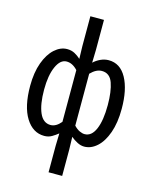

<svg xmlns="http://www.w3.org/2000/svg" viewBox="-133 -799 866 1090"><g transform="rotate(15 300.0 -253.5)"><path d="M260 205V50L262 -24Q246 -11 226.5 0.5Q207 12 182 12Q115 12 73.5 -54.5Q32 -121 32 -242Q32 -321 53 -378.5Q74 -436 108.5 -467Q143 -498 182 -498Q207 -498 226.5 -487.5Q246 -477 262 -462L260 -536V-712H340V-536L338 -460Q356 -477 379 -487.5Q402 -498 426 -498Q494 -498 531 -430.5Q568 -363 568 -250Q568 -168 547 -109Q526 -50 491.5 -19Q457 12 417 12Q397 12 376.5 1.5Q356 -9 338 -24L340 50V205ZM201 -57Q233 -57 262 -92V-396Q232 -429 197 -429Q160 -429 137 -377.5Q114 -326 114 -242Q114 -156 135.5 -106.5Q157 -57 201 -57ZM401 -57Q442 -57 464 -108.5Q486 -160 486 -250Q486 -330 468.5 -379.5Q451 -429 404 -429Q371 -429 338 -395V-90Q355 -72 371.5 -64.5Q388 -57 401 -57Z"/></g></svg>

Font: SauceCodePro NFM
Style: Regular
Weight: 400
Monospace: yes
Designer: Paul D. Hunt, Teo Tuominen
Foundry: Adobe
Version: Version 2.042;hotconv 1.1.0;makeotfexe 2.6.0;Nerd Fonts 3.3.